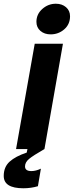

<svg xmlns="http://www.w3.org/2000/svg" viewBox="-78 -798 395 1028"><path d="M160 0H8L108 -564H259ZM117 -681Q117 -722 148.5 -750Q180 -778 221 -778Q254 -778 275.5 -759.5Q297 -741 297 -711Q297 -668 266 -641Q235 -614 193 -614Q160 -614 138.5 -632.5Q117 -651 117 -681ZM-58 144Q-58 96 -26.5 67.5Q5 39 65 19L69 0H160Q99 35 77.5 53Q56 71 56 93Q56 118 90 118Q114 118 141 105L125 199Q88 210 47 210Q-58 210 -58 144Z"/></svg>

Font: Open Sauce One ExtraBold Italic
Style: Regular
Weight: 800
Italic angle: -10°
Designer: Alfredo Marco Pradil
Foundry: Creative Sauce Fz LLC
Version: Version 1.477